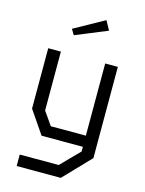

<svg xmlns="http://www.w3.org/2000/svg" viewBox="-144 -871 888 1172"><g transform="rotate(15 300.0 -285.0)"><path d="M440 -528V-72H218.5L160 -156V-528H80V-146.5L179 -1.5H440V28L326.5 144H80V216.5H359L520 48.5V-528ZM379 -785.5 189 -680 210 -645 411 -727.5Z"/></g></svg>

Font: Kode Mono
Style: Regular
Weight: 400
Monospace: yes
Designer: Isa Ozler
Foundry: Kadena LLC
Version: Version 1.000;gftools[0.9.28]